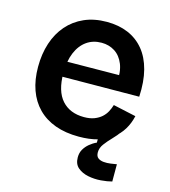

<svg xmlns="http://www.w3.org/2000/svg" viewBox="-108 -623 790 892"><g transform="rotate(15 287.0 -176.5)"><path d="M512 174Q490 180 459 182.5Q428 185 398 179Q368 173 348 156Q328 139 328 107Q328 85 337.5 68.5Q347 52 362.5 39Q378 26 396 18L397 -49L476 -81L494 -60Q480 -40 460.5 -20Q441 0 426.5 19.5Q412 39 412 60Q412 79 422.5 87Q433 95 449.5 96.5Q466 98 483 95.5Q500 93 512 91ZM307 13Q243 13 193.5 -5Q144 -23 110 -57.5Q76 -92 58.5 -141Q41 -190 41 -252Q41 -314 58 -366Q75 -418 108 -456Q141 -494 188.5 -515Q236 -536 297 -536Q354 -536 399 -517Q444 -498 475 -460.5Q506 -423 520.5 -367.5Q535 -312 531 -239L122 -236V-309L457 -312L414 -272Q419 -328 404.5 -364Q390 -400 362 -418Q334 -436 298 -436Q257 -436 226.5 -414.5Q196 -393 179 -352.5Q162 -312 162 -254Q162 -167 200.5 -124Q239 -81 307 -81Q336 -81 356.5 -89Q377 -97 391 -109.5Q405 -122 413.5 -138Q422 -154 427 -171L537 -147Q529 -111 511 -81.5Q493 -52 464.5 -30.5Q436 -9 397 2Q358 13 307 13Z"/></g></svg>

Font: Bricolage Grotesque 17pt SemiBold
Style: Regular
Weight: 600
Version: Version 1.001;gftools[0.9.33.dev8+g029e19f]